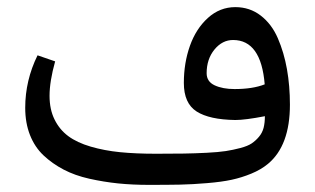

<svg xmlns="http://www.w3.org/2000/svg" viewBox="-20 -520 884 539"><path d="M638.7 -270Q689.5 -270 723.1 -283.2Q712.9 -407.7 634.3 -407.7Q604 -407.7 582 -380.9Q560.1 -354 560.1 -314.5Q560.1 -291 582.5 -280.5Q605 -270 638.7 -270ZM640.6 -183.1Q567.9 -184.1 532 -207Q496.1 -230 496.1 -287.1Q496.1 -343.3 513.2 -391.4Q530.3 -439.5 563.7 -469.7Q597.2 -500 640.6 -500Q681.2 -500 711.9 -476.3Q742.7 -452.6 760 -412.6Q777.3 -372.6 785.6 -325.7Q793.9 -278.8 793.9 -226.1Q793.9 -111.3 732.4 -60.1Q712.9 -43.9 685.8 -32.7Q658.7 -21.5 630.6 -15.4Q602.5 -9.3 561.3 -5.9Q520 -2.4 485.6 -1.7Q451.2 -1 398.4 -1Q352.1 -1 311.5 -5.1Q271 -9.3 230.7 -18.3Q190.4 -27.3 158.7 -43.9Q127 -60.5 102.3 -83.7Q77.6 -106.9 64.2 -140.9Q50.8 -174.8 50.8 -217.3Q50.8 -294.4 85.4 -364.7L134.8 -347.7Q119.1 -291.5 119.1 -251Q119.1 -212.9 133.1 -184.6Q147 -156.2 171.6 -137.9Q196.3 -119.6 234.6 -108.4Q272.9 -97.2 316.9 -92.8Q360.8 -88.4 418 -88.4Q464.8 -88.4 496.1 -88.9Q527.3 -89.4 560.3 -91.1Q593.3 -92.8 613.8 -95.9Q634.3 -99.1 654.8 -104.5Q675.3 -109.9 686.5 -117.4Q697.8 -125 707 -136Q716.3 -147 720 -161.1Q723.6 -175.3 723.6 -193.8Q668.5 -183.1 640.6 -183.1Z"/></svg>

Font: Sahel FD
Style: FD
Weight: 400
Foundry: Saber Rastikerdar (saber.rastikerdar@gmail.com)
Version: Version 3.3.1